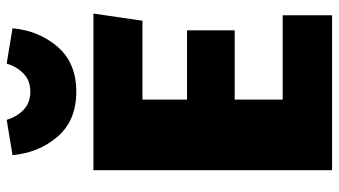

<svg xmlns="http://www.w3.org/2000/svg" viewBox="-234 -754 989 560"><g transform="rotate(-90 260.0 -474.5)"><path d="M479 -553H249V-423H451V-284H249V-144H495V0H43V-696H500ZM87 -932 190 -949Q199 -919 219.5 -899.5Q240 -880 272 -880Q304 -880 324.5 -899.5Q345 -919 354 -949L457 -932Q450 -855 403 -800.5Q356 -746 272 -746Q188 -746 141 -800.5Q94 -855 87 -932Z"/></g></svg>

Font: FiraGO Heavy
Style: Regular
Weight: 900
Designer: bBox Type
Foundry: bBox Type GmbH
Version: Version 1.001